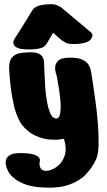

<svg xmlns="http://www.w3.org/2000/svg" viewBox="-20 -649 502 898"><path d="M112 -418Q77 -418 62 -425Q47 -432 44 -441.5Q41 -451 44 -458.5Q47 -466 47 -466Q47 -466 59 -484.5Q71 -503 86.5 -528Q102 -553 115 -574.5Q128 -596 132 -602Q140 -614 156.5 -620.5Q173 -627 204 -629Q236 -631 251.5 -622.5Q267 -614 267 -614Q267 -614 279 -603.5Q291 -593 310 -577.5Q329 -562 348.5 -545.5Q368 -529 383.5 -516Q399 -503 405 -498Q419 -486 406 -467Q393 -448 348 -444Q303 -440 286 -450Q269 -460 269 -460L228 -496Q228 -496 220.5 -482Q213 -468 198 -444Q188 -428 167.5 -423Q147 -418 129.5 -418Q112 -418 112 -418ZM81 -67Q81 -68 73.5 -79.5Q66 -91 56 -118.5Q46 -146 37 -195.5Q28 -245 23 -321Q21 -361 34.5 -378Q48 -395 69 -399.5Q90 -404 109 -404Q109 -404 120.5 -404.5Q132 -405 147 -402.5Q162 -400 173.5 -389.5Q185 -379 186 -357Q187 -339 188 -308Q189 -277 191.5 -241.5Q194 -206 200 -173Q206 -140 215.5 -118.5Q225 -97 240 -95Q255 -93 260 -112.5Q265 -132 263.5 -162Q262 -192 257.5 -222.5Q253 -253 249 -274Q245 -295 245 -295Q245 -295 241 -307.5Q237 -320 238 -336Q239 -352 252 -365Q265 -378 298 -379Q343 -381 365.5 -370Q388 -359 396.5 -342Q405 -325 407 -307Q409 -297 414.5 -259.5Q420 -222 427 -171.5Q434 -121 438 -67.5Q442 -14 441 30Q440 74 429 97Q412 134 382.5 165.5Q353 197 304.5 214.5Q256 232 181 228Q125 225 91 210.5Q57 196 40 179.5Q23 163 17.5 150.5Q12 138 12 138Q12 138 8.5 127Q5 116 7.5 101.5Q10 87 26 76.5Q42 66 82 67Q122 68 140 74.5Q158 81 163 89Q168 97 166.5 103Q165 109 165 109Q165 109 165 120Q165 131 172.5 141Q180 151 200 150Q221 148 245 131.5Q269 115 281.5 82Q294 49 279 0Q279 0 260 3Q241 6 210.5 3.5Q180 1 145.5 -14.5Q111 -30 81 -67Z"/></svg>

Font: Nerko One
Style: Regular
Weight: 400
Designer: Nermin Kahrimanovic
Foundry: Nermin Kahrimanovic
Version: Version 1.101